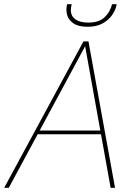

<svg xmlns="http://www.w3.org/2000/svg" viewBox="-28 -898 649 918"><path d="M-8 0 371 -700H395L522 0H501L379 -677L14 0ZM136 -256 149 -274H465L470 -256ZM391 -770Q348 -770 324.5 -785.5Q301 -801 294 -823.5Q287 -846 291 -868L293 -878H315Q303 -833 325.5 -811.5Q348 -790 395 -790Q444 -790 471 -814.5Q498 -839 508 -878H530L528 -869Q523 -847 506.5 -824Q490 -801 461.5 -785.5Q433 -770 391 -770Z"/></svg>

Font: DM Sans Thin
Style: Italic
Weight: 250
Italic angle: -10°
Designer: Colophon Foundry, Jonny Pinhorn
Foundry: Colophon Foundry
Version: Version 4.004;gftools[0.9.30]